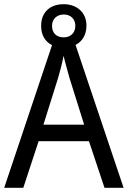

<svg xmlns="http://www.w3.org/2000/svg" viewBox="-20 -895 610 915"><path d="M478 0H569L340 -681C372 -697 392 -729 392 -773C392 -836 346 -875 283 -875C218 -875 176 -836 176 -772C176 -728 195 -696 228 -680L0 0H91L164 -222H404ZM284 -717C248 -717 228 -738 228 -772C228 -805 252 -826 284 -826C316 -826 339 -805 339 -772C339 -738 316 -717 284 -717ZM311 -524 381 -301H187L257 -524C265 -551 276 -592 283 -629C289 -602 305 -547 311 -524Z"/></svg>

Font: Noto Sans Arabic UI SmCn
Style: Regular
Weight: 400
Width: 4
Designer: Monotype Design Team, Nadine Chahine and Nizar Qandah
Foundry: Monotype Imaging Inc.
Version: Version 2.010